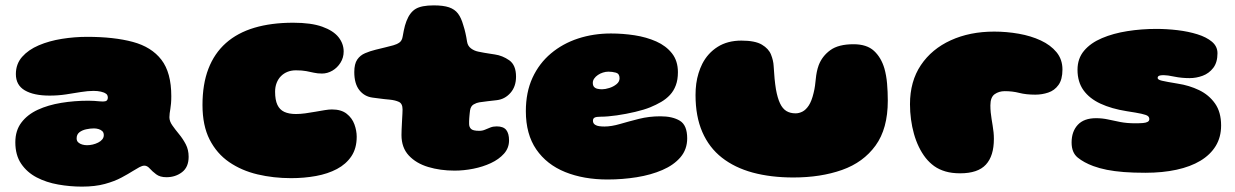

<svg xmlns="http://www.w3.org/2000/svg" viewBox="-20 -621 4592 714"><path d="M284.5 73Q240.5 73 196.5 65.2Q152.5 57.5 116.5 38.8Q80.5 20 58.8 -12Q37 -44 37 -92Q37 -135.5 59.5 -165.2Q82 -195 120.5 -212.8Q159 -230.5 207.8 -238.5Q256.5 -246.5 309 -246.5Q320 -246.5 330.5 -245.8Q341 -245 349.8 -244.2Q358.5 -243.5 363 -243.5Q373 -243.5 377 -247.2Q381 -251 381 -259Q381 -262 380.2 -264.2Q379.5 -266.5 378 -268.8Q376.5 -271 374 -272.5Q367.5 -277.5 355.2 -280.2Q343 -283 328 -283Q307 -283 281 -278.8Q255 -274.5 225.8 -270Q196.5 -265.5 164.5 -265.5Q105.5 -265.5 72.2 -285Q39 -304.5 39 -345.5Q39 -383 62.2 -409.5Q85.5 -436 124.2 -452.5Q163 -469 210 -476.5Q257 -484 304 -484Q404 -484 473.8 -465.2Q543.5 -446.5 580.2 -398.8Q617 -351 617 -263.5Q617 -248 616 -236.5Q615 -225 613.5 -216Q612 -207 611 -199.8Q610 -192.5 610 -185Q610 -170 620.8 -154.8Q631.5 -139.5 645.8 -122.2Q660 -105 670.8 -84.5Q681.5 -64 681.5 -38Q681.5 0.5 657 19.2Q632.5 38 599 38Q575 38 560.8 27.2Q546.5 16.5 537 5.8Q527.5 -5 517 -5Q509 -5 498.2 0.8Q487.5 6.5 474 15Q457.5 25.5 432 39.2Q406.5 53 370.2 63Q334 73 284.5 73ZM303.5 -81Q314 -81 324.8 -83.5Q335.5 -86 345 -90.8Q354.5 -95.5 360.2 -102.5Q366 -109.5 366 -118.5Q366 -128 360.5 -133.2Q355 -138.5 346.5 -141Q338 -143.5 329.5 -143.5Q315.5 -143.5 300.5 -140.2Q285.5 -137 275.2 -129Q265 -121 265 -106.5Q265 -97 271 -91.5Q277 -86 285.8 -83.5Q294.5 -81 303.5 -81Z M1062.5 41.5Q997 41.5 937.8 27.5Q878.5 13.5 832.2 -18.2Q786 -50 759.5 -102Q733 -154 733 -230.5Q733 -308 755 -365.2Q777 -422.5 820 -460.8Q863 -499 926 -517.8Q989 -536.5 1070.5 -536.5Q1137 -536.5 1178.2 -521.8Q1219.5 -507 1238.8 -482.8Q1258 -458.5 1258 -429.5Q1258 -406.5 1246.2 -387.8Q1234.5 -369 1216 -358.2Q1197.5 -347.5 1177.5 -347.5Q1161 -347.5 1147.8 -350.5Q1134.5 -353.5 1119 -356.5Q1103.5 -359.5 1080.5 -359.5Q1063.5 -359.5 1049.5 -354Q1035.5 -348.5 1025 -338Q1014.5 -327.5 1008.8 -312.8Q1003 -298 1003 -280Q1003 -249.5 1011.5 -231.2Q1020 -213 1037.2 -205Q1054.5 -197 1080.5 -197Q1096.5 -197 1115.2 -199.5Q1134 -202 1153 -205.5Q1172 -209 1188 -211.5Q1204 -214 1214 -214Q1249 -214 1269.2 -198Q1289.5 -182 1298 -158.5Q1306.5 -135 1306.5 -112.5Q1306.5 -69.5 1286.8 -40Q1267 -10.5 1233 7.5Q1199 25.5 1155 33.5Q1111 41.5 1062.5 41.5Z M1670.5 13.5Q1617.5 13.5 1572.5 0Q1527.5 -13.5 1500.2 -42.8Q1473 -72 1473 -119Q1473 -129 1473.5 -139.5Q1474 -150 1474.5 -160.2Q1475 -170.5 1475.5 -180Q1476 -189.5 1476.5 -198.2Q1477 -207 1477 -214Q1477 -236 1463.2 -242.2Q1449.5 -248.5 1429 -250.5Q1418.5 -251.5 1408.8 -252.5Q1399 -253.5 1388.8 -255Q1378.5 -256.5 1365.5 -258Q1335 -262 1316.2 -286Q1297.5 -310 1297.5 -353Q1297.5 -383.5 1308.5 -399.5Q1319.5 -415.5 1337.8 -423.2Q1356 -431 1376.5 -436Q1395.5 -440.5 1412.5 -444.8Q1429.5 -449 1442.5 -452.5Q1455.5 -456 1465.2 -462.8Q1475 -469.5 1477.5 -485.5Q1479.5 -497 1481.5 -507Q1483.5 -517 1486 -526Q1488.5 -535 1491.5 -542.5Q1504 -575 1525.8 -588Q1547.5 -601 1593 -601Q1628.5 -601 1649.8 -593.8Q1671 -586.5 1683 -570.8Q1695 -555 1702.5 -528.5Q1705.5 -519 1707.5 -511.8Q1709.5 -504.5 1711 -497.5Q1712.5 -490.5 1714 -483Q1715.5 -475.5 1717 -465.5Q1719.5 -450 1731.5 -441Q1743.5 -432 1758.5 -429Q1771 -426.5 1780.2 -424.8Q1789.5 -423 1798.8 -421.8Q1808 -420.5 1820 -418.5Q1848.5 -414.5 1873.8 -396.8Q1899 -379 1899 -336Q1899 -299 1878.2 -275.5Q1857.5 -252 1827.5 -248.5Q1810.5 -246.5 1792.8 -244.5Q1775 -242.5 1762.5 -240.5Q1752.5 -239 1741.5 -232.8Q1730.5 -226.5 1728 -210.5Q1727.5 -205.5 1726.8 -200.5Q1726 -195.5 1725.8 -190.5Q1725.5 -185.5 1725 -180.5Q1724.5 -175.5 1724.5 -170.5Q1724.5 -165.5 1724.5 -160Q1724.5 -149 1731.5 -141.8Q1738.5 -134.5 1762.5 -134.5Q1774 -134.5 1783.8 -138.8Q1793.5 -143 1803.8 -147Q1814 -151 1827 -151Q1852 -151 1862.5 -137.8Q1873 -124.5 1873 -99Q1873 -70.5 1854.2 -49.5Q1835.5 -28.5 1805.5 -14.5Q1775.5 -0.5 1740 6.5Q1704.5 13.5 1670.5 13.5Z M2239.5 46.5Q2150.5 46.5 2081.8 18.8Q2013 -9 1974.2 -65.5Q1935.5 -122 1935.5 -207.5Q1935.5 -278 1960.2 -331.8Q1985 -385.5 2028.8 -422.2Q2072.5 -459 2129.8 -477.8Q2187 -496.5 2252 -496.5Q2296 -496.5 2340 -489.8Q2384 -483 2420.5 -466.8Q2457 -450.5 2479 -422.5Q2501 -394.5 2501 -352.5Q2501 -324.5 2493.2 -303.8Q2485.5 -283 2471.5 -268Q2457.5 -253 2438.8 -242Q2420 -231 2398 -222Q2376 -213 2342.2 -205Q2308.5 -197 2273.8 -192Q2239 -187 2213.5 -187Q2198 -187 2191.5 -183.8Q2185 -180.5 2185 -172Q2185 -167 2187.2 -163Q2189.5 -159 2194 -156.5Q2199.5 -153 2208.2 -151.8Q2217 -150.5 2228 -150.5Q2253.5 -150.5 2286 -160Q2318.5 -169.5 2356.2 -179Q2394 -188.5 2436 -188.5Q2481 -188.5 2508.2 -172Q2535.5 -155.5 2535.5 -106.5Q2535.5 -65.5 2510.5 -36.2Q2485.5 -7 2443.2 11.2Q2401 29.5 2348 38Q2295 46.5 2239.5 46.5ZM2219 -289Q2230.5 -289 2245.8 -293.8Q2261 -298.5 2272.5 -307.8Q2284 -317 2284 -330Q2284 -347 2270.5 -350.8Q2257 -354.5 2242.5 -354.5Q2232.5 -354.5 2222.2 -351.2Q2212 -348 2203.5 -342.2Q2195 -336.5 2189.8 -329Q2184.5 -321.5 2184.5 -313Q2184.5 -303 2189.2 -297.8Q2194 -292.5 2202 -290.8Q2210 -289 2219 -289Z M2930.5 39Q2846.5 39 2779.2 20.8Q2712 2.5 2664.5 -34.8Q2617 -72 2591.8 -130Q2566.5 -188 2566.5 -267.5Q2566.5 -289.5 2569.2 -310Q2572 -330.5 2577.8 -349Q2583.5 -367.5 2591.5 -383.5Q2612 -423.5 2648.8 -446.8Q2685.5 -470 2737 -470Q2788 -470 2813.2 -455Q2838.5 -440 2847.2 -418Q2856 -396 2857 -375.5Q2858 -362.5 2858.8 -350.8Q2859.5 -339 2860.5 -328.2Q2861.5 -317.5 2862.8 -307.8Q2864 -298 2865.5 -289Q2871.5 -256 2880.8 -236.5Q2890 -217 2904.2 -208.2Q2918.5 -199.5 2938.5 -199.5Q2951.5 -199.5 2964.2 -206Q2977 -212.5 2987.8 -229Q2998.5 -245.5 3005.5 -275Q3009 -289 3010.8 -302.2Q3012.5 -315.5 3013.8 -328.2Q3015 -341 3017.5 -353.5Q3020 -366 3024.5 -378.5Q3037.5 -412.5 3067.8 -434.5Q3098 -456.5 3154 -456.5Q3203.5 -456.5 3230.2 -431.8Q3257 -407 3269 -366Q3272.5 -353.5 3275 -339.5Q3277.5 -325.5 3278.8 -310.2Q3280 -295 3280.8 -279Q3281.5 -263 3281.5 -246.5Q3281.5 -142.5 3236 -79.8Q3190.5 -17 3111.2 11Q3032 39 2930.5 39Z M3550.5 23.5Q3519.5 23.5 3495.8 16.5Q3472 9.5 3454.2 -3.2Q3436.5 -16 3422.5 -33.5Q3408 -52 3397 -74.8Q3386 -97.5 3378.8 -123.2Q3371.5 -149 3367.8 -177Q3364 -205 3364 -233.5Q3364 -318.5 3404.5 -378.8Q3445 -439 3515.8 -471.2Q3586.5 -503.5 3677 -503.5Q3723.5 -503.5 3768.8 -495.5Q3814 -487.5 3850.5 -470.5Q3887 -453.5 3909 -426.8Q3931 -400 3931 -362.5Q3931 -325.5 3916.2 -305Q3901.5 -284.5 3878.2 -276.8Q3855 -269 3830 -269Q3795.5 -269 3770.5 -275.5Q3745.5 -282 3716.5 -282Q3695 -282 3679 -270.8Q3663 -259.5 3663 -229Q3663 -216 3664.2 -203.2Q3665.5 -190.5 3667.5 -178.2Q3669.5 -166 3671.5 -153.5Q3673.5 -141 3674.8 -129Q3676 -117 3676 -104.5Q3676 -41 3646.2 -8.8Q3616.5 23.5 3550.5 23.5Z M4239.5 21.5Q4194.5 21.5 4159.2 18.8Q4124 16 4096.2 10.5Q4068.5 5 4045.5 -3.5Q4010.5 -16.5 3987.8 -35Q3965 -53.5 3965 -91Q3965 -132 3988 -156.8Q4011 -181.5 4056 -181.5Q4079 -181.5 4100.5 -176.8Q4122 -172 4146.5 -167.2Q4171 -162.5 4202 -162.5Q4219 -162.5 4230.5 -163.5Q4242 -164.5 4248 -168Q4254 -171.5 4254 -178Q4254 -185.5 4248.2 -189.8Q4242.5 -194 4224.5 -198Q4206.5 -202 4170 -207.5Q4113.5 -216.5 4072.5 -235.5Q4031.5 -254.5 4009.2 -285.5Q3987 -316.5 3987 -361.5Q3987 -403.5 4011.5 -432.5Q4036 -461.5 4078 -479.2Q4120 -497 4172.2 -505.2Q4224.5 -513.5 4280 -513.5Q4319 -513.5 4359 -508.8Q4399 -504 4432.8 -493.5Q4466.5 -483 4487 -465.8Q4507.5 -448.5 4507.5 -423Q4507.5 -389 4491.8 -368.5Q4476 -348 4452.2 -339.2Q4428.5 -330.5 4404 -330.5Q4373.5 -330.5 4347.2 -336Q4321 -341.5 4308 -341.5Q4300 -341.5 4294.8 -340.5Q4289.5 -339.5 4287.2 -337.2Q4285 -335 4285 -331Q4285 -324.5 4301 -320.8Q4317 -317 4359.5 -310Q4402.5 -303.5 4439.2 -285.8Q4476 -268 4498.5 -236Q4521 -204 4521 -154.5Q4521 -111 4501 -78.2Q4481 -45.5 4444 -23.2Q4407 -1 4355.2 10.2Q4303.5 21.5 4239.5 21.5Z"/></svg>

Font: Gluten Thin Black
Style: Regular
Weight: 900
Version: Version 1.300